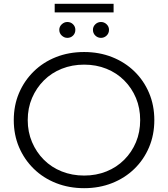

<svg xmlns="http://www.w3.org/2000/svg" viewBox="-20 -978 879 1004"><path d="M125 -350Q125 -288 147.5 -235Q170 -182 209.5 -142.5Q249 -103 303 -81.5Q357 -60 420 -60Q483 -60 536.5 -81.5Q590 -103 629.5 -142.5Q669 -182 691 -234.5Q713 -287 713 -350Q713 -413 691 -465.5Q669 -518 629.5 -557.5Q590 -597 536.5 -618.5Q483 -640 420 -640Q357 -640 303 -618.5Q249 -597 209.5 -557.5Q170 -518 147.5 -465.5Q125 -413 125 -350ZM420 -706Q499 -706 566 -679.5Q633 -653 682.5 -605Q732 -557 759.5 -492Q787 -427 787 -350Q787 -273 759.5 -208Q732 -143 682.5 -95Q633 -47 566 -20.5Q499 6 420 6Q341 6 273.5 -20.5Q206 -47 156.5 -95.5Q107 -144 79.5 -208.5Q52 -273 52 -350Q52 -427 79.5 -491.5Q107 -556 156.5 -604.5Q206 -653 273 -679.5Q340 -706 420 -706ZM332 -780Q316 -780 303 -792Q290 -804 290 -822Q290 -839 303 -851Q316 -863 332 -863Q350 -863 362 -851Q374 -839 374 -822Q374 -804 362 -792Q350 -780 332 -780ZM466 -822Q466 -839 478.5 -851Q491 -863 508 -863Q525 -863 537.5 -851Q550 -839 550 -822Q550 -804 537.5 -792Q525 -780 508 -780Q491 -780 478.5 -792Q466 -804 466 -822ZM266 -913V-958H574V-913Z"/></svg>

Font: Modern
Style: Small
Weight: 400
Designer: Julieta Ulanovsky
Foundry: Julieta Ulanovsky
Version: Version 8.000